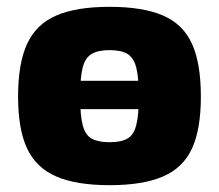

<svg xmlns="http://www.w3.org/2000/svg" viewBox="-20 -531 642 563"><path d="M301 12Q204 12 145 -13.5Q86 -39 59.5 -95.5Q33 -152 33 -248Q33 -345 59.5 -402.5Q86 -460 145 -485.5Q204 -511 301 -511Q399 -511 458 -485.5Q517 -460 543 -402.5Q569 -345 569 -248Q569 -152 543 -95.5Q517 -39 458 -13.5Q399 12 301 12ZM301 -114Q335 -114 353.5 -124.5Q372 -135 379.5 -164Q387 -193 387 -248Q387 -304 379.5 -333Q372 -362 353.5 -373Q335 -384 301 -384Q268 -384 249 -373Q230 -362 222.5 -333Q215 -304 215 -248Q215 -193 222.5 -164Q230 -135 249 -124.5Q268 -114 301 -114ZM173 -211V-294H426V-211Z"/></svg>

Font: Exo 2 ExtraBold
Style: Regular
Weight: 800
Designer: Natanael Gama
Foundry: Natanael Gama
Version: Version 2.010